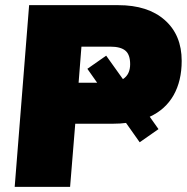

<svg xmlns="http://www.w3.org/2000/svg" viewBox="-20 -725 726 745"><path d="M561 -272 595 -224 522 -173 469 -248Q447 -245 421 -245H272L252 0H37L93 -705H439Q554 -705 619.5 -647Q685 -589 685 -489Q685 -411 653.5 -355.5Q622 -300 561 -272ZM457 -418Q485 -436 485 -476Q485 -513 466.5 -528.5Q448 -544 408 -544H296L285 -404H357L319 -458L392 -509Z"/></svg>

Font: Nunito Sans Heavy Heavy
Style: Italic
Weight: 400
Italic angle: -4.541°
Designer: Vernon Adams
Foundry: Vernon Adams
Version: Version 2.002